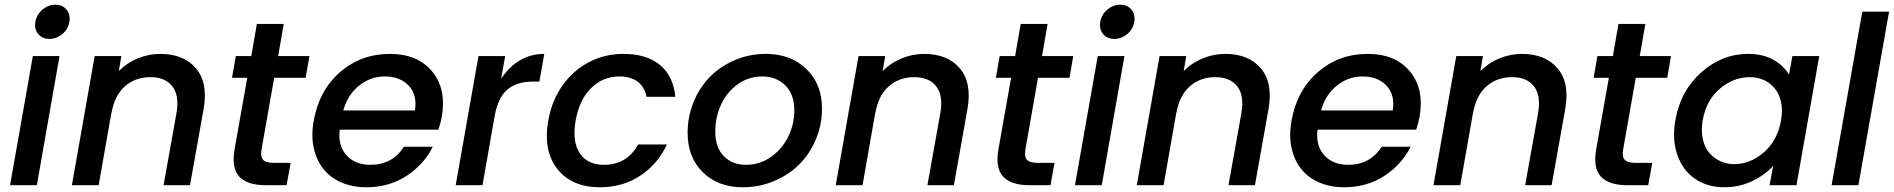

<svg xmlns="http://www.w3.org/2000/svg" viewBox="-20 -790 8078 819"><path d="M22.9 0 120.1 -550.8H233.9L137.2 0ZM190.9 -624Q160.2 -624 142.8 -645Q125.5 -666 130.9 -696.8Q135.7 -727.5 160.9 -748.8Q186 -770 216.8 -770Q246.6 -770 263.9 -748.8Q281.2 -727.5 275.9 -696.8Q271 -666 246.1 -645Q221.2 -624 190.9 -624Z M677.7 0 732.9 -308.1Q745.6 -382.3 715.3 -421.6Q685.1 -460.9 621.6 -460.9Q557.1 -460.9 512.7 -421.6Q468.3 -382.3 455.6 -308.1V-311L400.9 0H286.6L383.8 -550.8H497.6L486.8 -486.8Q520.5 -521.5 567.4 -540.8Q614.3 -560.1 663.6 -560.1Q763.7 -560.1 815.9 -498.5Q868.2 -437 848.6 -325.2L790.5 0Z M980.5 -152.8 1034.7 -458H969.7L985.8 -550.8H1051.8L1075.7 -688H1190.4L1166.5 -550.8H1299.8L1283.7 -458H1149.4L1095.7 -152.8Q1090.3 -121.6 1102.3 -108.4Q1114.3 -95.2 1149.4 -95.2H1219.7L1202.6 0H1112.8Q1035.6 0 1001.2 -36.1Q966.8 -72.3 980.5 -152.8Z M1621.1 -463.9Q1560.5 -463.9 1511.7 -424.8Q1462.9 -385.7 1444.3 -318.8H1750Q1760.3 -385.3 1723.4 -424.6Q1686.5 -463.9 1621.1 -463.9ZM1826.2 -164.1Q1788.1 -87.9 1713.9 -39.6Q1639.6 8.8 1543 8.8Q1483.9 8.8 1436.8 -11.5Q1389.6 -31.7 1359.9 -68.8Q1330.1 -106 1318.4 -158.4Q1306.6 -210.9 1318.4 -275.9Q1341.3 -404.8 1430.7 -482.4Q1520 -560.1 1643.1 -560.1Q1761.2 -560.1 1823.2 -485.4Q1885.3 -410.6 1864.3 -291Q1861.3 -272.5 1850.1 -236.8H1429.2Q1420.9 -168.5 1458 -127.7Q1495.1 -86.9 1560.1 -86.9Q1653.3 -86.9 1703.1 -164.1Z M2038.1 0H1923.8L2021 -550.8H2134.8L2117.7 -454.1Q2189 -560.1 2301.8 -560.1L2280.8 -441.9H2252Q2185.1 -441.9 2144.5 -408.2Q2104 -374.5 2089.8 -293.9Z M2318.8 -275.9Q2333.5 -360.4 2379.4 -425.3Q2425.3 -490.2 2492.7 -525.1Q2560.1 -560.1 2638.7 -560.1Q2738.8 -560.1 2795.7 -512.5Q2852.5 -464.8 2860.8 -377H2737.8Q2730.5 -418 2700.9 -440.9Q2671.4 -463.9 2621.6 -463.9Q2551.8 -463.9 2501.5 -414.3Q2451.2 -364.7 2435.5 -275.9Q2419.9 -186.5 2452.9 -136.7Q2485.8 -86.9 2555.7 -86.9Q2654.8 -86.9 2701.7 -173.8H2824.7Q2786.1 -90.3 2711.4 -40.8Q2636.7 8.8 2538.6 8.8Q2418.9 8.8 2357.4 -69.3Q2295.9 -147.5 2318.8 -275.9Z M3486.3 -327.1Q3486.3 -257.3 3460 -195.1Q3433.6 -132.8 3388.7 -88.1Q3343.8 -43.5 3281 -17.3Q3218.3 8.8 3148.4 8.8Q3043 8.8 2978 -55.2Q2913.1 -119.1 2913.1 -223.1Q2913.1 -292.5 2938.5 -354.5Q2963.9 -416.5 3007.8 -461.7Q3051.8 -506.8 3114 -533.4Q3176.3 -560.1 3247.1 -560.1Q3353 -560.1 3419.7 -495.6Q3486.3 -431.2 3486.3 -327.1ZM3031.2 -228Q3031.2 -160.6 3067.6 -123.8Q3104 -86.9 3162.1 -86.9Q3219.7 -86.9 3267.3 -119.6Q3314.9 -152.3 3341.6 -205.8Q3368.2 -259.3 3368.2 -319.8Q3368.2 -388.7 3329.3 -426.3Q3290.5 -463.9 3231.4 -463.9Q3173.3 -463.9 3127 -430.7Q3080.6 -397.5 3055.9 -344Q3031.2 -290.5 3031.2 -228Z M3936 0 3991.2 -308.1Q4003.9 -382.3 3973.6 -421.6Q3943.4 -460.9 3879.9 -460.9Q3815.4 -460.9 3771 -421.6Q3726.6 -382.3 3713.9 -308.1V-311L3659.2 0H3544.9L3642.1 -550.8H3755.9L3745.1 -486.8Q3778.8 -521.5 3825.7 -540.8Q3872.6 -560.1 3921.9 -560.1Q4022 -560.1 4074.2 -498.5Q4126.5 -437 4106.9 -325.2L4048.8 0Z M4238.8 -152.8 4293 -458H4228L4244.1 -550.8H4310.1L4334 -688H4448.7L4424.8 -550.8H4558.1L4542 -458H4407.7L4354 -152.8Q4348.6 -121.6 4360.6 -108.4Q4372.6 -95.2 4407.7 -95.2H4478L4460.9 0H4371.1Q4293.9 0 4259.5 -36.1Q4225.1 -72.3 4238.8 -152.8Z M4565.4 0 4662.6 -550.8H4776.4L4679.7 0ZM4733.4 -624Q4702.6 -624 4685.3 -645Q4668 -666 4673.3 -696.8Q4678.2 -727.5 4703.4 -748.8Q4728.5 -770 4759.3 -770Q4789.1 -770 4806.4 -748.8Q4823.7 -727.5 4818.4 -696.8Q4813.5 -666 4788.6 -645Q4763.7 -624 4733.4 -624Z M5220.2 0 5275.4 -308.1Q5288.1 -382.3 5257.8 -421.6Q5227.5 -460.9 5164.1 -460.9Q5099.6 -460.9 5055.2 -421.6Q5010.7 -382.3 4998 -308.1V-311L4943.4 0H4829.1L4926.3 -550.8H5040L5029.3 -486.8Q5063 -521.5 5109.9 -540.8Q5156.7 -560.1 5206.1 -560.1Q5306.2 -560.1 5358.4 -498.5Q5410.6 -437 5391.1 -325.2L5333 0Z M5792 -463.9Q5731.4 -463.9 5682.6 -424.8Q5633.8 -385.7 5615.2 -318.8H5920.9Q5931.2 -385.3 5894.3 -424.6Q5857.4 -463.9 5792 -463.9ZM5997.1 -164.1Q5959 -87.9 5884.8 -39.6Q5810.5 8.8 5713.9 8.8Q5654.8 8.8 5607.7 -11.5Q5560.5 -31.7 5530.8 -68.8Q5501 -106 5489.3 -158.4Q5477.5 -210.9 5489.3 -275.9Q5512.2 -404.8 5601.6 -482.4Q5690.9 -560.1 5814 -560.1Q5932.1 -560.1 5994.1 -485.4Q6056.2 -410.6 6035.2 -291Q6032.2 -272.5 6021 -236.8H5600.1Q5591.8 -168.5 5628.9 -127.7Q5666 -86.9 5731 -86.9Q5824.2 -86.9 5874 -164.1Z M6485.8 0 6541 -308.1Q6553.7 -382.3 6523.4 -421.6Q6493.2 -460.9 6429.7 -460.9Q6365.2 -460.9 6320.8 -421.6Q6276.4 -382.3 6263.7 -308.1V-311L6209 0H6094.7L6191.9 -550.8H6305.7L6294.9 -486.8Q6328.6 -521.5 6375.5 -540.8Q6422.4 -560.1 6471.7 -560.1Q6571.8 -560.1 6624 -498.5Q6676.3 -437 6656.7 -325.2L6598.6 0Z M6788.6 -152.8 6842.8 -458H6777.8L6793.9 -550.8H6859.9L6883.8 -688H6998.5L6974.6 -550.8H7107.9L7091.8 -458H6957.5L6903.8 -152.8Q6898.4 -121.6 6910.4 -108.4Q6922.4 -95.2 6957.5 -95.2H7027.8L7010.7 0H6920.9Q6843.8 0 6809.3 -36.1Q6774.9 -72.3 6788.6 -152.8Z M7126.5 -277.8Q7148.4 -402.8 7237.1 -481.4Q7325.7 -560.1 7436.5 -560.1Q7501 -560.1 7545.2 -534.7Q7589.4 -509.3 7611.3 -471.2L7625.5 -550.8H7740.2L7643.1 0H7528.3L7543.5 -82Q7507.8 -43 7453.4 -17.1Q7398.9 8.8 7334.5 8.8Q7263.2 8.8 7210.7 -27.1Q7158.2 -63 7135 -128.9Q7111.8 -194.8 7126.5 -277.8ZM7577.1 -275.9Q7585 -320.3 7577.4 -354.7Q7569.8 -389.2 7550.5 -412.8Q7531.2 -436.5 7503.7 -448.7Q7476.1 -460.9 7443.4 -460.9Q7375 -460.9 7316.7 -411.9Q7258.3 -362.8 7243.2 -277.8Q7235.4 -234.4 7243.2 -198.2Q7251 -162.1 7270.5 -138.9Q7290 -115.7 7317.6 -102.8Q7345.2 -89.8 7377.4 -89.8Q7445.8 -89.8 7503.9 -140.1Q7562 -190.4 7577.1 -275.9Z M7793 0 7923.8 -740.2H8038.1L7907.2 0Z"/></svg>

Font: Poppins Medium
Style: Italic
Weight: 500
Italic angle: -10°
Designer: Ninad Kale (Devanagari), Jonny Pinhorn (Latin)
Foundry: Indian Type Foundry
Version: Version 3.200;PS 1.000;hotconv 16.6.54;makeotf.lib2.5.65590